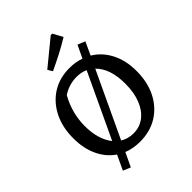

<svg xmlns="http://www.w3.org/2000/svg" viewBox="-272 -1036 1259 1259"><g transform="rotate(-45 358.0 -406.5)"><path d="M350 10Q287 10 234 -11L188 86L136 64L184 -38Q124 -78 90 -149.5Q56 -221 56 -316Q56 -418 95 -495.5Q134 -573 203 -616.5Q272 -660 364 -660Q420 -660 468 -643L510 -731L562 -710L520 -619Q586 -580 624 -506.5Q662 -433 662 -335Q662 -232 623 -154.5Q584 -77 514 -33.5Q444 10 350 10ZM166 -319Q166 -257 181 -207Q196 -157 224 -123L434 -570Q399 -586 355 -586Q322 -586 288.5 -576Q255 -566 226 -546Q166 -439 166 -319ZM359 -59Q416 -59 459.5 -92Q503 -125 527 -185.5Q551 -246 551 -328Q551 -469 481 -537L268 -84Q308 -59 359 -59ZM273 -721 253 -754 430 -899H444L481 -831Q431 -800 378.5 -773Q326 -746 273 -721Z"/></g></svg>

Font: Piazzolla SC Medium
Style: Regular
Weight: 500
Designer: Juan Pablo del Peral
Foundry: Huerta Tipografica
Version: Version 1.330